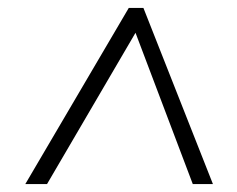

<svg xmlns="http://www.w3.org/2000/svg" viewBox="-20 -739 601 486"><path d="M44 -273 306 -719H343L519 -273H468L323 -656L99 -273Z"/></svg>

Font: Noto Sans UI Light
Style: Italic
Weight: 300
Italic angle: -12°
Designer: Monotype Design Team
Foundry: Monotype Imaging Inc.
Version: Version 1.901